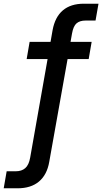

<svg xmlns="http://www.w3.org/2000/svg" viewBox="-51 -783 552 1037"><path d="M-31 234 -15 142H35Q66 142 85.5 125Q105 108 112 68L206 -464H93L109 -557H222L233 -620Q246 -691 288.5 -727Q331 -763 402 -763H481L465 -672H411Q380 -672 362.5 -657Q345 -642 338 -602L330 -557H444L428 -464H314L215 91Q203 161 159.5 197.5Q116 234 44 234Z"/></svg>

Font: Open Sauce Sans Medium Italic
Style: Regular
Weight: 500
Italic angle: -10°
Designer: Alfredo Marco Pradil
Foundry: Creative Sauce Fz LLC
Version: Version 1.477